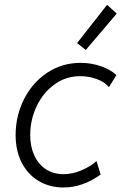

<svg xmlns="http://www.w3.org/2000/svg" viewBox="-20 -790 524 816"><path d="M46.4 -215.8Q46.4 -297.4 81.8 -367.9Q117.2 -438.5 180.4 -480.7Q243.7 -522.9 322.8 -522.9Q368.2 -522.9 409.7 -508.3Q451.2 -493.7 474.6 -470.7L442.9 -419.4Q426.8 -440.4 392.8 -453.4Q358.9 -466.3 320.8 -466.3Q259.8 -466.3 211.2 -430.9Q162.6 -395.5 135.5 -337.9Q108.4 -280.3 108.4 -216.3Q108.4 -167.5 125.5 -129.9Q142.6 -92.3 174.6 -71Q206.5 -49.8 250 -49.8Q287.6 -49.8 326.4 -66.2Q365.2 -82.5 390.1 -105.5L407.7 -48.3Q331.1 6.8 250.5 6.8Q190.4 6.8 144 -21Q97.7 -48.8 72 -99.4Q46.4 -149.9 46.4 -215.8ZM307.6 -606.9 435.1 -769.5 476.1 -732.4 344.7 -577.6Z"/></svg>

Font: Reddit Sans Vanilla Light
Style: Italic
Weight: 300
Italic angle: -11.25°
Designer: Stephen Hutchings
Version: Version 1.013